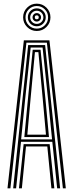

<svg xmlns="http://www.w3.org/2000/svg" viewBox="-20 -1018 396 1038"><path d="M20.5 0 109 -800H247.2L335.8 0H320L233.5 -787.2H122.8L36.2 0ZM51.2 0 132.2 -774.2H224L305 0H289L262.8 -251.5H93.5L67 0ZM94.2 -264.2H261.5L239.8 -481.5L210.2 -761.2H145.8L116 -481.5ZM111.5 -277 131 -481.5 156.8 -749.2H199.2L225.8 -481.5L244.8 -277ZM127.8 -289.8H228.5L211.2 -481.5L187.5 -736.2H168.8L145 -481.5ZM82.5 0 107.8 -238.8H248.5L273.8 0H258L235.8 -226H120.5L98.2 0ZM178.8 -850.5Q148.2 -850.5 126.6 -872.1Q105 -893.8 105 -924.2Q105 -955 126.6 -976.6Q148.2 -998.2 178.8 -998.2Q209.5 -998.2 231.1 -976.6Q252.8 -955 252.8 -924.2Q252.8 -893.8 231.1 -872.1Q209.5 -850.5 178.8 -850.5ZM178.8 -863.2Q204.2 -863.2 222.1 -881.1Q240 -899 240 -924.2Q240 -949.8 222.1 -967.6Q204.2 -985.5 178.8 -985.5Q153.5 -985.5 135.6 -967.6Q117.8 -949.8 117.8 -924.2Q117.8 -899 135.6 -881.1Q153.5 -863.2 178.8 -863.2ZM178.8 -876Q158.5 -876 144.5 -890Q130.5 -904 130.5 -924.2Q130.5 -944.5 144.5 -958.6Q158.5 -972.8 178.8 -972.8Q199 -972.8 213.1 -958.6Q227.2 -944.5 227.2 -924.2Q227.2 -904 213.1 -890Q199 -876 178.8 -876ZM178.8 -888.8Q193.5 -888.8 204 -899.1Q214.5 -909.5 214.5 -924.2Q214.5 -939 204 -949.5Q193.5 -960 178.8 -960Q164 -960 153.6 -949.5Q143.2 -939 143.2 -924.2Q143.2 -909.5 153.6 -899.1Q164 -888.8 178.8 -888.8ZM178.8 -901.5Q169.2 -901.5 162.6 -908.1Q156 -914.8 156 -924.2Q156 -933.8 162.6 -940.5Q169.2 -947.2 178.8 -947.2Q188.2 -947.2 195 -940.5Q201.8 -933.8 201.8 -924.2Q201.8 -914.8 195 -908.1Q188.2 -901.5 178.8 -901.5ZM178.8 -913.8Q189.5 -913.8 189.5 -924.2Q189.5 -935 178.8 -935Q168.2 -935 168.2 -924.2Q168.2 -913.8 178.8 -913.8Z"/></svg>

Font: Big Shoulders Inline Display Medium
Style: Regular
Weight: 500
Designer: Patric King
Foundry: XO Type Co
Version: Version 1.000